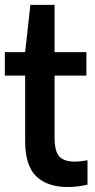

<svg xmlns="http://www.w3.org/2000/svg" viewBox="-20 -760 390 790"><path d="M258 9.5Q175.5 9.5 129.5 -34.2Q83.5 -78 83.5 -179.5V-449H0V-545.5H83.5L105 -740H204.5V-545.5H335.5V-449H204.5V-194Q204.5 -137.5 224 -116.2Q243.5 -95 288 -95Q299.5 -95 312.2 -96.5Q325 -98 340 -100.5V0Q322.5 4 300.8 6.8Q279 9.5 258 9.5Z"/></svg>

Font: Encode Sans Cnd SmBold
Style: Regular
Weight: 600
Width: 3
Designer: Multiple Designers
Foundry: Impallari Type
Version: Version 3.002; ttfautohint (v1.8.3) -l 8 -r 50 -G 200 -x 14 